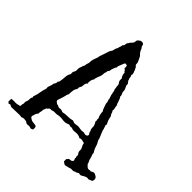

<svg xmlns="http://www.w3.org/2000/svg" viewBox="-238 -879 1129 1129"><g transform="rotate(45 326.5 -314.0)"><path d="M479.5 -261.7 489.3 -241.2 487.3 -230.5Q493.2 -218.8 493.2 -214.8Q497.1 -206.1 496.6 -203.6Q496.1 -201.2 497.6 -198.2Q499 -195.3 500.5 -191.4Q502 -187.5 504.4 -181.2Q506.8 -174.8 509.8 -168.5Q512.7 -162.1 515.1 -156.2Q517.6 -150.4 518.1 -146Q518.6 -141.6 520.5 -137.2Q522.5 -132.8 524.9 -129.4Q527.3 -126 529.8 -121.1Q532.2 -116.2 533.7 -110.8Q535.2 -105.5 538.6 -95.7Q542 -85.9 546.4 -79.1Q550.8 -72.3 553.7 -66.4Q551.8 -60.5 554.7 -54.7Q557.6 -48.8 559.6 -41.5Q561.5 -34.2 564 -24.9Q566.4 -15.6 569.8 -10.3Q573.2 -4.9 572.8 -3.4Q572.3 -2 574.2 2.9Q579.1 7.8 584.5 13.7Q589.8 19.5 596.2 21Q602.5 22.5 606.9 20.5Q611.3 18.6 617.2 21.5Q637.7 6.8 649.4 16.6Q667 23.4 667.5 38.1Q668 52.7 659.2 56.6Q645.5 60.5 642.6 63.5Q638.7 63.5 633.8 62.5Q628.9 61.5 623.5 63Q618.2 64.5 612.3 67.9Q606.4 71.3 597.2 76.7Q587.9 82 577.1 77.1Q569.3 80.1 560.5 86.9Q555.7 85 552.2 87.9Q548.8 90.8 544.4 91.8Q540 92.8 535.6 92.3Q531.2 91.8 525.4 91.8Q512.7 96.7 509.8 96.7L485.4 102.5Q479.5 101.6 474.6 97.7Q469.7 93.8 464.8 90.8V70.3Q468.8 69.3 470.2 65.9Q471.7 62.5 475.1 60.5Q478.5 58.6 482.4 58.6Q496.1 58.6 502 49.8Q503.9 42 500 37.1Q496.1 32.2 500 26.4Q495.1 22.5 496.6 14.6Q498 6.8 493.7 1.5Q489.3 -3.9 487.3 -9.3Q485.4 -14.6 485.8 -22Q486.3 -29.3 483.9 -36.1Q481.4 -43 477.1 -49.8Q472.7 -56.6 471.7 -68.4Q462.9 -70.3 452.1 -72.8Q441.4 -75.2 433.6 -70.3Q428.7 -71.3 425.3 -73.7Q421.9 -76.2 411.6 -78.1Q401.4 -80.1 386.2 -77.6Q371.1 -75.2 358.4 -82Q352.5 -80.1 347.7 -80.1L335.9 -84Q331.1 -84 324.7 -81.1Q318.4 -78.1 310.5 -76.7Q302.7 -75.2 293 -76.2Q271.5 -80.1 255.9 -78.1Q234.4 -73.2 225.6 -74.7Q216.8 -76.2 208 -72.8Q199.2 -69.3 195.3 -70.3Q191.4 -71.3 187.5 -69.8Q183.6 -68.4 179.7 -63Q175.8 -57.6 170.9 -55.7Q169.9 -46.9 164.1 -39.1Q163.1 -35.2 163.6 -31.2Q164.1 -27.3 161.6 -19.5Q159.2 -11.7 160.2 -8.8Q161.1 -5.9 159.7 -2.4Q158.2 1 154.8 4.9Q151.4 8.8 149.4 14.2Q147.5 19.5 146.5 24.9Q145.5 30.3 142.6 35.2Q144.5 43 148.9 46.4Q153.3 49.8 161.6 53.7Q169.9 57.6 182.1 57.6Q194.3 57.6 202.1 63.5Q204.1 68.4 204.6 77.1Q205.1 85.9 200.2 88.9Q196.3 89.8 193.8 91.3Q191.4 92.8 187.5 91.8L176.8 88.9Q170.9 87.9 164.6 89.4Q158.2 90.8 152.8 88.9Q147.5 86.9 144.5 84.5Q141.6 82 138.7 80.1Q133.8 82 128.4 80.1Q123 78.1 117.2 79.6Q111.3 81.1 108.9 82Q106.4 83 103.5 84L88.9 82L18.6 84Q5.9 75.2 1 78.1Q-3.9 81.1 -8.8 80.1Q-8.8 75.2 -12.7 74.7Q-16.6 74.2 -14.6 68.4V49.8Q-2.9 46.9 9.8 47.9Q22.5 48.8 31.2 47.4Q40 45.9 43.5 43.9Q46.9 42 51.8 43.9Q54.7 39.1 53.7 34.2Q52.7 29.3 55.7 22Q58.6 14.6 56.6 10.7Q54.7 6.8 57.6 0.5Q60.5 -5.9 62 -12.7Q63.5 -19.5 63 -28.3Q62.5 -37.1 68.4 -43.9Q69.3 -47.9 67.4 -49.3Q65.4 -50.8 70.3 -63Q75.2 -75.2 78.6 -97.2Q82 -119.1 88.9 -137.7Q87.9 -139.6 88.9 -144Q89.8 -148.4 86.9 -148.4Q97.7 -174.8 98.6 -189.5Q102.5 -193.4 106 -201.7Q109.4 -210 107.4 -215.8Q111.3 -216.8 111.8 -219.7Q112.3 -222.7 114.3 -224.6Q118.2 -247.1 119.1 -266.1Q120.1 -285.2 129.9 -299.8V-318.4Q140.6 -334 138.7 -343.8Q136.7 -359.4 145.5 -377Q146.5 -384.8 148.4 -387.2Q150.4 -389.6 152.3 -392.6Q152.3 -397.5 154.3 -407.2Q160.2 -422.9 159.7 -428.2Q159.2 -433.6 161.1 -444.8Q163.1 -456.1 168.9 -469.7Q174.8 -483.4 175.8 -497.1Q179.7 -504.9 182.6 -515.1Q185.5 -525.4 189 -534.7Q192.4 -543.9 194.8 -552.7Q197.3 -561.5 205.1 -569.3Q207 -576.2 208.5 -582.5Q210 -588.9 211.9 -594.7Q218.8 -604.5 218.3 -607.4Q217.8 -610.4 221.7 -619.6Q225.6 -628.9 225.6 -636.7Q233.4 -641.6 233.4 -648.9Q233.4 -656.2 236.3 -663.1Q243.2 -669.9 242.7 -671.4Q242.2 -672.9 245.1 -676.3Q248 -679.7 253.9 -685.5Q259.8 -691.4 262.7 -698.2L264.6 -713.9Q280.3 -734.4 297.9 -730.5Q309.6 -726.6 309.6 -714.8Q309.6 -711.9 311.5 -709Q318.4 -703.1 320.3 -695.8Q322.3 -688.5 328.6 -679.2Q335 -669.9 338.9 -667.5Q342.8 -665 345.7 -658.2Q348.6 -651.4 352.1 -645Q355.5 -638.7 358.4 -632.3Q361.3 -626 361.3 -615.7Q361.3 -605.5 371.1 -601.6Q374 -592.8 375 -592.8Q376 -592.8 377.9 -587.9Q380.9 -581.1 385.7 -567.4Q390.6 -553.7 384.8 -547.9Q389.6 -544.9 390.1 -538.6Q390.6 -532.2 391.6 -525.4Q396.5 -517.6 395.5 -514.6Q397.5 -509.8 408.2 -497.1V-485.4Q413.1 -473.6 417.5 -464.4Q421.9 -455.1 420.9 -450.2Q419.9 -445.3 421.9 -439Q423.8 -432.6 427.2 -426.8Q430.7 -420.9 428.7 -414.1Q431.6 -408.2 434.6 -403.8Q437.5 -399.4 438 -396Q438.5 -392.6 441.9 -385.7Q445.3 -378.9 445.3 -375.5Q445.3 -372.1 449.2 -366.2Q453.1 -360.4 452.6 -355.5Q452.1 -350.6 455.1 -341.3Q458 -332 455.1 -323.2Q461.9 -314.5 461.9 -311.5Q461.9 -308.6 464.8 -302.2Q467.8 -295.9 470.7 -293.9Q473.6 -292 473.6 -282.2ZM393.6 -357.4 385.7 -380.9 380.9 -405.3Q380.9 -411.1 377.9 -415.5Q375 -419.9 375.5 -423.3Q376 -426.8 375 -431.2Q374 -435.5 373 -439.9Q372.1 -444.3 372.6 -448.7Q373 -453.1 371.1 -457.5Q369.1 -461.9 365.2 -466.8Q361.3 -471.7 360.4 -477.1Q359.4 -482.4 359.9 -485.8Q360.4 -489.3 360.4 -494.1Q347.7 -508.8 347.7 -531.2Q341.8 -533.2 339.4 -539.6Q336.9 -545.9 329.1 -547.9Q330.1 -555.7 330.1 -558.6Q330.1 -561.5 328.1 -569.3Q316.4 -573.2 311.5 -571.3Q306.6 -562.5 303.2 -552.7Q299.8 -543 296.9 -537.1Q293.9 -531.2 293.9 -527.8Q293.9 -524.4 293 -517.6Q288.1 -512.7 288.1 -510.7Q288.1 -508.8 283.7 -499.5Q279.3 -490.2 278.3 -475.6Q276.4 -472.7 273.4 -470.2Q270.5 -467.8 270 -460.4Q269.5 -453.1 268.1 -451.2Q266.6 -449.2 265.6 -445.3Q264.6 -441.4 265.1 -435.1Q265.6 -428.7 261.7 -417Q257.8 -405.3 253.4 -395.5Q249 -385.7 249 -374Q240.2 -367.2 238.3 -341.8Q235.4 -339.8 238.8 -337.4Q242.2 -335 239.7 -331.5Q237.3 -328.1 234.4 -325.7Q231.4 -323.2 231.4 -318.4Q228.5 -314.5 229 -307.1Q229.5 -299.8 226.1 -291.5Q222.7 -283.2 220.7 -281.2Q218.8 -279.3 219.7 -275.4Q220.7 -271.5 220.2 -271Q219.7 -270.5 218.3 -265.6Q216.8 -260.7 212.9 -255.4Q209 -250 208.5 -242.2Q208 -234.4 206.5 -225.6Q205.1 -216.8 205.1 -206.1Q200.2 -201.2 199.7 -195.3Q199.2 -189.5 196.3 -181.2Q193.4 -172.9 193.4 -169.9L183.6 -140.6Q183.6 -137.7 182.6 -133.8Q188.5 -124 189.9 -124.5Q191.4 -125 194.3 -121.6Q197.3 -118.2 201.7 -118.2Q206.1 -118.2 209.5 -116.7Q212.9 -115.2 214.8 -113.3Q219.7 -110.4 228.5 -112.3Q237.3 -114.3 243.7 -111.3Q250 -108.4 253.9 -107.4Q273.4 -112.3 293.9 -111.8Q314.5 -111.3 333 -117.2Q336.9 -116.2 338.4 -114.7Q339.8 -113.3 346.2 -111.8Q352.5 -110.4 361.8 -112.3Q371.1 -114.3 381.8 -114.3Q405.3 -110.4 408.2 -110.4L426.8 -112.3L442.4 -108.4Q458 -111.3 458 -121.1Q459 -126 455.1 -128.9Q451.2 -131.8 450.7 -137.2Q450.2 -142.6 447.8 -146.5Q445.3 -150.4 443.8 -155.8Q442.4 -161.1 442.4 -174.3Q442.4 -187.5 429.7 -206.1Q432.6 -210.9 429.7 -218.8Q426.8 -226.6 429.7 -232.4Q419.9 -245.1 418 -279.3Q413.1 -285.2 410.6 -292Q408.2 -298.8 403.3 -312Q398.4 -325.2 398.4 -334.5Q398.4 -343.8 393.6 -348.6Z"/></g></svg>

Font: Mountains of Christmas
Style: Bold
Weight: 700
Designer: Crystal Kluge
Foundry: Font Diner, Inc DBA Tart Workshop
Version: Version 1.002